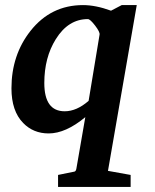

<svg xmlns="http://www.w3.org/2000/svg" viewBox="-20 -516 608 754"><path d="M517 -496 404 155 493 171V218H208V171L272 158Q278 157 280 146L315 -56Q238 8 171 8Q111 8 71 -33Q25 -80 25 -169Q25 -300 100 -395Q180 -496 306 -496Q356 -496 416 -474L458 -496ZM371 -380Q373 -390 353.5 -415.5Q334 -441 325 -441Q248 -441 199 -362Q154 -290 154 -190Q154 -79 234 -79Q281 -79 328 -120Z"/></svg>

Font: Apparatus SIL
Style: Bold Italic
Weight: 700
Italic angle: -11°
Version: Version 1.0